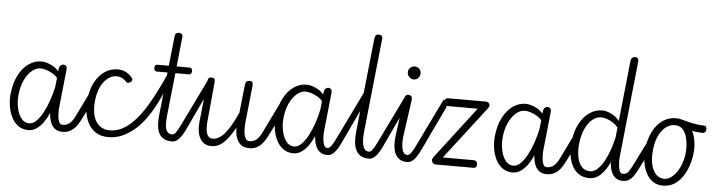

<svg xmlns="http://www.w3.org/2000/svg" viewBox="-55 -1271 5791 1549"><g transform="rotate(5 2840.5 -497.0)"><path d="M208 10Q159.5 10 125.2 -14.8Q91 -39.5 70.5 -80.5Q50 -121.5 42.5 -171.2Q35 -221 40 -271Q49.5 -359 82 -421.5Q114.5 -484 162.8 -517.5Q211 -551 266.5 -551Q287 -551 313.2 -543Q339.5 -535 364.5 -519.8Q389.5 -504.5 406 -483L409 -506Q411.5 -524 421.8 -532.5Q432 -541 444.5 -541Q457 -541 465.8 -532Q474.5 -523 472 -502L439.5 -191.5Q437 -166 438.5 -134.2Q440 -102.5 449 -79.5Q458 -56.5 478 -56.5Q488.5 -56.5 493.5 -47.2Q498.5 -38 499 -26.5Q499 -16.5 495 -8.2Q491 0 483 0Q443 0 419 -20Q395 -40 384 -72.8Q373 -105.5 371 -144Q354 -103 329.5 -68Q305 -33 274.2 -11.5Q243.5 10 208 10ZM209.5 -45Q239.5 -45 267.8 -73Q296 -101 320.5 -147.2Q345 -193.5 364 -249Q383 -304.5 394 -359L401.5 -429Q386 -448.5 361.2 -463.2Q336.5 -478 310.5 -486.2Q284.5 -494.5 263.5 -494.5Q226 -494.5 192 -465.2Q158 -436 134.2 -385Q110.5 -334 104 -268Q99.5 -230 104.2 -190.8Q109 -151.5 122.2 -118.5Q135.5 -85.5 157.2 -65.2Q179 -45 209.5 -45ZM479.5 -56.5Q513.5 -56.5 536.8 -77Q560 -97.5 577.5 -133.5L723 -432.5Q725.5 -437 727 -437Q732 -437.5 733 -426.2Q734 -415 732.5 -397.2Q731 -379.5 728.5 -359.5Q726 -337 720.5 -311Q715 -285 711 -277L622 -101.5Q609 -75.5 590 -52.2Q571 -29 544.8 -14.5Q518.5 0 483 0Q465 0 456.2 -9Q447.5 -18 447.5 -29Q447.5 -36 451 -42.2Q454.5 -48.5 461.8 -52.5Q469 -56.5 479.5 -56.5Z M959.5 -446.5Q947 -462.5 927 -473.5Q907 -484.5 882 -484.5Q822.5 -484.5 777.5 -427.2Q732.5 -370 722.5 -269Q718 -229.5 722.5 -190Q727 -150.5 743 -117.8Q759 -85 788.5 -65.2Q818 -45.5 863 -45.5Q875.5 -45.5 881.8 -37.2Q888 -29 887.5 -19Q887 -8 879 1Q871 10 855 10Q796 10 756 -14.8Q716 -39.5 693.2 -80.5Q670.5 -121.5 662.5 -171.2Q654.5 -221 659.5 -271Q669 -359 701.2 -419Q733.5 -479 781.5 -510Q829.5 -541 885 -541Q923.5 -541 954 -524Q984.5 -507 1005 -479.5Q1011 -471.5 1007.2 -462.5Q1003.5 -453.5 994.5 -447.2Q985.5 -441 975.5 -440Q965.5 -439 959.5 -446.5ZM863 -45.5Q909.5 -45.5 951.8 -65Q994 -84.5 1033.5 -121Q1100.5 -182.5 1161 -286.5Q1221.5 -390.5 1281.5 -523Q1285.5 -531.5 1287.5 -531.5Q1291 -531.5 1291.5 -518.2Q1292 -505 1290 -484.5Q1287 -458 1279.8 -424.2Q1272.5 -390.5 1260.5 -363Q1241 -318 1213.8 -268Q1186.5 -218 1151.8 -170Q1117 -122 1074 -83Q1028.5 -42 973.8 -16Q919 10 855 10Q844.5 10 839.5 2.2Q834.5 -5.5 835 -15Q835 -26 842 -35.8Q849 -45.5 863 -45.5Z M1371 0Q1324 0 1297.5 -18Q1271 -36 1259.2 -65.8Q1247.5 -95.5 1246.2 -132Q1245 -168.5 1249 -205L1286 -551H1198.5Q1187 -551 1181.5 -559.8Q1176 -568.5 1176 -579Q1176.5 -589 1182 -597.5Q1187.5 -606 1198.5 -606H1291.5L1318 -852Q1319.5 -865 1329 -871.5Q1338.5 -878 1349.5 -878Q1363.5 -878 1372.8 -870Q1382 -862 1380 -844.5L1355 -606H1459.5Q1471 -606 1476.5 -598.2Q1482 -590.5 1482.5 -580.5Q1483 -570 1477.2 -560.5Q1471.5 -551 1459.5 -551H1349.5L1312 -199Q1308 -161.5 1309.8 -129Q1311.5 -96.5 1324.8 -76.5Q1338 -56.5 1367.5 -56.5Q1380.5 -56.5 1387.5 -47.5Q1394.5 -38.5 1395 -28Q1395 -17.5 1389.2 -8.8Q1383.5 0 1371 0ZM1367.5 -56.5Q1382 -56.5 1396.8 -77Q1411.5 -97.5 1429 -133.5L1618.5 -523Q1619.5 -524.5 1620 -525Q1620.5 -525.5 1621 -525.5Q1624 -525.5 1626.5 -510.8Q1629 -496 1628.5 -475Q1628 -457 1625 -437.5Q1622 -418 1615 -402.5L1473.5 -101.5Q1461.5 -76 1446.2 -52.8Q1431 -29.5 1412.2 -14.8Q1393.5 0 1371 0Q1353 0 1344.2 -9Q1335.5 -18 1335.5 -29Q1335.5 -39.5 1343.8 -48Q1352 -56.5 1367.5 -56.5Z M1996 0Q1950.5 0 1925 -22Q1899.5 -44 1889 -79.8Q1878.5 -115.5 1878.5 -156.5Q1834.5 -76 1789.8 -33Q1745 10 1690.5 10Q1627 10 1597.8 -41.8Q1568.5 -93.5 1577.5 -178.5L1612 -506.5Q1613 -519 1618 -530Q1623 -541 1644.5 -541Q1665 -541 1668.8 -530.5Q1672.5 -520 1671 -504L1640.5 -180.5Q1635 -119.5 1648 -85Q1661 -50.5 1694.5 -50.5Q1725 -50.5 1755.5 -71.5Q1786 -92.5 1819.5 -142.5Q1853 -192.5 1892 -278.5L1916.5 -506.5Q1917.5 -514.5 1920.2 -522.5Q1923 -530.5 1930.2 -535.8Q1937.5 -541 1951 -541Q1971 -541 1975.5 -530.2Q1980 -519.5 1978.5 -504L1947 -205Q1945 -187 1944.8 -162Q1944.5 -137 1948.2 -112.8Q1952 -88.5 1962.2 -72.5Q1972.5 -56.5 1991 -56.5Q2001 -56.5 2006 -47.2Q2011 -38 2011.5 -27.5Q2012 -17 2008.2 -8.5Q2004.5 0 1996 0ZM1992.5 -56.5Q2026.5 -56.5 2049.8 -77Q2073 -97.5 2090.5 -133.5L2236 -432.5Q2238.5 -437 2240 -437Q2245 -437.5 2246 -426.2Q2247 -415 2245.5 -397.2Q2244 -379.5 2241.5 -359.5Q2239 -337 2233.5 -311Q2228 -285 2224 -277L2135 -101.5Q2122 -75.5 2103 -52.2Q2084 -29 2057.8 -14.5Q2031.5 0 1996 0Q1978 0 1969.2 -9Q1960.5 -18 1960.5 -29Q1960.5 -36 1964 -42.2Q1967.5 -48.5 1974.8 -52.5Q1982 -56.5 1992.5 -56.5Z M2354 10Q2305.5 10 2271.2 -14.8Q2237 -39.5 2216.5 -80.5Q2196 -121.5 2188.5 -171.2Q2181 -221 2186 -271Q2195.5 -359 2228 -421.5Q2260.5 -484 2308.8 -517.5Q2357 -551 2412.5 -551Q2433 -551 2459.2 -543Q2485.5 -535 2510.5 -519.8Q2535.5 -504.5 2552 -483L2555 -506Q2557.5 -524 2567.8 -532.5Q2578 -541 2590.5 -541Q2603 -541 2611.8 -532Q2620.5 -523 2618 -502L2585.5 -191.5Q2583 -166 2584.5 -134.2Q2586 -102.5 2595 -79.5Q2604 -56.5 2624 -56.5Q2634.5 -56.5 2639.5 -47.2Q2644.5 -38 2645 -26.5Q2645 -16.5 2641 -8.2Q2637 0 2629 0Q2589 0 2565 -20Q2541 -40 2530 -72.8Q2519 -105.5 2517 -144Q2500 -103 2475.5 -68Q2451 -33 2420.2 -11.5Q2389.5 10 2354 10ZM2355.5 -45Q2385.5 -45 2413.8 -73Q2442 -101 2466.5 -147.2Q2491 -193.5 2510 -249Q2529 -304.5 2540 -359L2547.5 -429Q2532 -448.5 2507.2 -463.2Q2482.5 -478 2456.5 -486.2Q2430.5 -494.5 2409.5 -494.5Q2372 -494.5 2338 -465.2Q2304 -436 2280.2 -385Q2256.5 -334 2250 -268Q2245.5 -230 2250.2 -190.8Q2255 -151.5 2268.2 -118.5Q2281.5 -85.5 2303.2 -65.2Q2325 -45 2355.5 -45ZM2625.5 -56.5Q2640 -56.5 2654.8 -77Q2669.5 -97.5 2687 -133.5L2876.5 -523Q2877.5 -524.5 2878 -525Q2878.5 -525.5 2879 -525.5Q2882 -525.5 2884.5 -510.8Q2887 -496 2886.5 -475Q2886 -457 2883 -437.5Q2880 -418 2873 -402.5L2731.5 -101.5Q2719.5 -76 2704.2 -52.8Q2689 -29.5 2670.2 -14.8Q2651.5 0 2629 0Q2611 0 2602.2 -9Q2593.5 -18 2593.5 -29Q2593.5 -39.5 2601.8 -48Q2610 -56.5 2625.5 -56.5Z M2964 0Q2920 0 2894 -18Q2868 -36 2855.8 -65.8Q2843.5 -95.5 2841.5 -132Q2839.5 -168.5 2843.5 -205L2924 -967.5Q2926 -985.5 2933.5 -994.8Q2941 -1004 2955.5 -1004Q2972.5 -1004 2981 -996.8Q2989.5 -989.5 2987 -968L2906.5 -205Q2904.5 -187 2904.2 -162Q2904 -137 2908.5 -112.8Q2913 -88.5 2924.8 -72.5Q2936.5 -56.5 2959 -56.5Q2970 -56.5 2975.8 -46.8Q2981.5 -37 2982 -25.5Q2982 -15.5 2977.8 -7.8Q2973.5 0 2964 0ZM2960.5 -56.5Q2975 -56.5 2989.8 -77Q3004.5 -97.5 3022 -133.5L3211.5 -523Q3212.5 -524.5 3213 -525Q3213.5 -525.5 3214 -525.5Q3217 -525.5 3219.5 -510.8Q3222 -496 3221.5 -475Q3221 -457 3218 -437.5Q3215 -418 3208 -402.5L3066.5 -101.5Q3054.5 -76 3039.2 -52.8Q3024 -29.5 3005.2 -14.8Q2986.5 0 2964 0Q2946 0 2937.2 -9Q2928.5 -18 2928.5 -29Q2928.5 -39.5 2936.8 -48Q2945 -56.5 2960.5 -56.5Z M3217 -722Q3217 -744 3232.2 -758.5Q3247.5 -773 3269.5 -773Q3290.5 -773 3305.5 -758.8Q3320.5 -744.5 3320.5 -722Q3320.5 -707.5 3313.8 -695Q3307 -682.5 3295.5 -675.2Q3284 -668 3269.5 -668Q3249.5 -668 3233.2 -683.5Q3217 -699 3217 -722ZM3274 0Q3233.5 0 3209 -18Q3184.5 -36 3173.2 -65.8Q3162 -95.5 3160.5 -132Q3159 -168.5 3164 -205L3203.5 -496.5Q3206 -515.5 3211.2 -525Q3216.5 -534.5 3223.5 -537.8Q3230.5 -541 3238 -541Q3249.5 -541.5 3260.2 -533.2Q3271 -525 3267 -496.5L3226 -205Q3223.5 -187 3223 -162Q3222.5 -137 3226.2 -112.8Q3230 -88.5 3240.8 -72.5Q3251.5 -56.5 3271.5 -56.5H3286Q3295.5 -56.5 3301 -50.8Q3306.5 -45 3308 -36.8Q3309.5 -28.5 3306.2 -20Q3303 -11.5 3295 -5.8Q3287 0 3274 0ZM3270.5 -56.5Q3286.5 -56.5 3301 -77Q3315.5 -97.5 3333 -133.5L3522.5 -523Q3524 -526 3525.5 -526Q3533.5 -527 3542.8 -513.2Q3552 -499.5 3552.5 -481.5Q3552.5 -476 3551.2 -470.2Q3550 -464.5 3547.5 -459L3377.5 -101.5Q3365 -75.5 3350 -52.2Q3335 -29 3316.2 -14.5Q3297.5 0 3274 0Q3256 0 3247.2 -9Q3238.5 -18 3238.5 -29Q3238.5 -39.5 3246.8 -48Q3255 -56.5 3270.5 -56.5Z M3503.5 0Q3491.5 0 3483 -9Q3474.5 -18 3473.2 -30.8Q3472 -43.5 3481 -55.5L3804.5 -478H3568.5Q3548.5 -478 3540.2 -487.8Q3532 -497.5 3532 -509.5Q3532 -522 3538 -531.5Q3544 -541 3563.5 -541H3865Q3878 -541 3886.8 -533.8Q3895.5 -526.5 3896.8 -514.8Q3898 -503 3887.5 -489.5L3558 -61.5H3804Q3823.5 -61.5 3831 -52.5Q3838.5 -43.5 3838.5 -31.5Q3838.5 -17.5 3833 -8.8Q3827.5 0 3808 0Z M4129.5 10Q4081 10 4046.8 -14.8Q4012.5 -39.5 3992 -80.5Q3971.5 -121.5 3964 -171.2Q3956.5 -221 3961.5 -271Q3971 -359 4003.5 -421.5Q4036 -484 4084.2 -517.5Q4132.5 -551 4188 -551Q4208.5 -551 4234.8 -543Q4261 -535 4286 -519.8Q4311 -504.5 4327.5 -483L4330.5 -506Q4333 -524 4343.2 -532.5Q4353.5 -541 4366 -541Q4378.5 -541 4387.2 -532Q4396 -523 4393.5 -502L4361 -191.5Q4358.5 -166 4360 -134.2Q4361.5 -102.5 4370.5 -79.5Q4379.5 -56.5 4399.5 -56.5Q4410 -56.5 4415 -47.2Q4420 -38 4420.5 -26.5Q4420.5 -16.5 4416.5 -8.2Q4412.5 0 4404.5 0Q4364.5 0 4340.5 -20Q4316.5 -40 4305.5 -72.8Q4294.5 -105.5 4292.5 -144Q4275.5 -103 4251 -68Q4226.5 -33 4195.8 -11.5Q4165 10 4129.5 10ZM4131 -45Q4161 -45 4189.2 -73Q4217.5 -101 4242 -147.2Q4266.5 -193.5 4285.5 -249Q4304.5 -304.5 4315.5 -359L4323 -429Q4307.5 -448.5 4282.8 -463.2Q4258 -478 4232 -486.2Q4206 -494.5 4185 -494.5Q4147.5 -494.5 4113.5 -465.2Q4079.5 -436 4055.8 -385Q4032 -334 4025.5 -268Q4021 -230 4025.8 -190.8Q4030.5 -151.5 4043.8 -118.5Q4057 -85.5 4078.8 -65.2Q4100.5 -45 4131 -45ZM4401 -56.5Q4435 -56.5 4458.2 -77Q4481.5 -97.5 4499 -133.5L4644.5 -432.5Q4647 -437 4648.5 -437Q4653.5 -437.5 4654.5 -426.2Q4655.5 -415 4654 -397.2Q4652.5 -379.5 4650 -359.5Q4647.5 -337 4642 -311Q4636.5 -285 4632.5 -277L4543.5 -101.5Q4530.5 -75.5 4511.5 -52.2Q4492.5 -29 4466.2 -14.5Q4440 0 4404.5 0Q4386.5 0 4377.8 -9Q4369 -18 4369 -29Q4369 -36 4372.5 -42.2Q4376 -48.5 4383.2 -52.5Q4390.5 -56.5 4401 -56.5Z M4749 1.5Q4700 1.5 4665.8 -21Q4631.5 -43.5 4611 -82Q4590.5 -120.5 4583.2 -169.2Q4576 -218 4581 -271Q4589.5 -359 4622 -421.8Q4654.5 -484.5 4702.8 -518Q4751 -551.5 4806.5 -551.5Q4840.5 -551.5 4879.5 -532.8Q4918.5 -514 4947 -478.5L4998.5 -969.5Q5000.5 -988 5011.2 -996Q5022 -1004 5035 -1004Q5046.5 -1004 5054.8 -995.2Q5063 -986.5 5061 -967L4980 -194Q4977.5 -169 4978.8 -136.5Q4980 -104 4988.5 -80.2Q4997 -56.5 5016 -56.5Q5028.5 -56.5 5035 -47.2Q5041.5 -38 5042 -27Q5042 -17 5037 -8.5Q5032 0 5021 0Q4982.5 0 4959 -19.8Q4935.5 -39.5 4924.5 -72.2Q4913.5 -105 4912 -143Q4886 -82 4844.2 -40.2Q4802.5 1.5 4749 1.5ZM4750 -54Q4782 -54 4810.5 -80.2Q4839 -106.5 4862.8 -149.5Q4886.5 -192.5 4904.2 -243.8Q4922 -295 4933 -345.5L4941 -424.5Q4916 -456.5 4876 -475.8Q4836 -495 4804 -495Q4764 -495 4730.5 -466.5Q4697 -438 4674.2 -387.2Q4651.5 -336.5 4644 -269Q4638 -213 4646.8 -164Q4655.5 -115 4681.2 -84.5Q4707 -54 4750 -54ZM5017.5 -56.5Q5044.5 -56.5 5060 -77Q5075.5 -97.5 5093.5 -133.5L5242 -432.5Q5244.5 -437 5246 -437Q5254 -437.5 5256 -425.8Q5258 -414 5256.2 -395.2Q5254.5 -376.5 5250.5 -356.5Q5245.5 -332.5 5239.8 -312Q5234 -291.5 5231 -285L5138 -101.5Q5125 -75.5 5109.5 -52.2Q5094 -29 5073 -14.5Q5052 0 5021 0Q5003 0 4994.2 -9Q4985.5 -18 4985.5 -29Q4985.5 -36 4989 -42.2Q4992.5 -48.5 4999.8 -52.5Q5007 -56.5 5017.5 -56.5Z M5346.5 10Q5297.5 10 5263.2 -14.2Q5229 -38.5 5208.8 -79Q5188.5 -119.5 5181 -169Q5173.5 -218.5 5178.5 -268.5Q5188 -356.5 5220.2 -417.2Q5252.5 -478 5300.2 -509.5Q5348 -541 5403.5 -541Q5452 -541 5486 -518Q5520 -495 5540.5 -456.2Q5561 -417.5 5568.5 -369.2Q5576 -321 5570.5 -270.5Q5565 -221.5 5548.8 -172Q5532.5 -122.5 5505 -81.2Q5477.5 -40 5438 -15Q5398.5 10 5346.5 10ZM5241.5 -266.5Q5237 -227 5240.8 -188Q5244.5 -149 5258 -116.8Q5271.5 -84.5 5295.2 -65Q5319 -45.5 5354 -45.5Q5387.5 -45.5 5420.2 -75Q5453 -104.5 5477 -155.5Q5501 -206.5 5507.5 -271Q5510.5 -298.5 5508 -334.8Q5505.5 -371 5494.8 -405.2Q5484 -439.5 5461.2 -462Q5438.5 -484.5 5401 -484.5Q5341 -484.5 5296.2 -426Q5251.5 -367.5 5241.5 -266.5ZM5628 -442Q5575.5 -443 5523.5 -454.5Q5499.5 -460 5475 -468Q5450.5 -476 5425.5 -485.5Q5417 -489 5416.5 -498.8Q5416 -508.5 5421 -518Q5425 -526.5 5432 -532.2Q5439 -538 5446 -536Q5464.5 -531 5487.2 -525Q5510 -519 5534.5 -513.5Q5559.5 -508.5 5585 -505Q5610.5 -501.5 5635 -501.5Q5647 -501.5 5652.5 -491.5Q5658 -481.5 5657 -470Q5656 -459 5649 -450.5Q5642 -442 5628 -442Z"/></g></svg>

Font: Edu SA Hand Cursive
Style: Regular
Weight: 400
Designer: Tina and Corey Anderson, Eben Sorkin, Mirko Velimirovic
Foundry: Google for Education
Version: Version 2.000